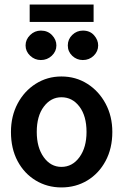

<svg xmlns="http://www.w3.org/2000/svg" viewBox="-20 -811 540 841"><path d="M249 10Q187 10 136.5 -20.5Q86 -51 57 -105.5Q28 -160 28 -233Q28 -302 57 -357Q86 -412 136.5 -444Q187 -476 249 -476Q312 -476 362.5 -444Q413 -412 442.5 -357Q472 -302 472 -233Q472 -161 442.5 -106Q413 -51 362.5 -20.5Q312 10 249 10ZM249 -80Q297 -80 328 -122.5Q359 -165 359 -233Q359 -303 328 -344Q297 -385 249 -385Q203 -385 172 -344Q141 -303 141 -233Q141 -165 171.5 -122.5Q202 -80 249 -80ZM159 -548Q132 -548 112 -567Q92 -586 92 -612Q92 -638 112 -657.5Q132 -677 159 -677Q189 -677 208 -657Q227 -637 227 -612Q227 -586 207 -567Q187 -548 159 -548ZM343 -548Q316 -548 296.5 -566.5Q277 -585 277 -612Q277 -639 296.5 -658Q316 -677 343 -677Q374 -677 392 -656.5Q410 -636 410 -612Q410 -586 390.5 -567Q371 -548 343 -548ZM110 -715V-791H390V-715Z"/></svg>

Font: Ligconsolata
Style: Bold
Weight: 700
Monospace: yes
Designer: Raph Levien, Cyreal, Brenton Simpson
Foundry: Raph Levien, Cyreal, Google
Version: Version 3.001; ttfautohint (v1.8.2.53-6de2)